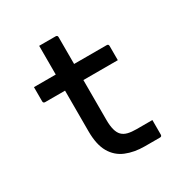

<svg xmlns="http://www.w3.org/2000/svg" viewBox="-162 -830 924 961"><g transform="rotate(-30 300.0 -350.0)"><path d="M500 -95V-11Q500 0 489 0H402Q341 0 294 -19.5Q247 -39 221 -84Q195 -129 195 -206V-441H80Q69 -441 69 -452V-534H195V-700H290Q301 -700 301 -689V-534H489Q500 -534 500 -523V-441H301V-210Q301 -143 326 -118Q339 -105 359.5 -100Q380 -95 408 -95Z"/></g></svg>

Font: Recursive Mn Lnr St Med
Style: Regular
Weight: 500
Monospace: yes
Version: Version 1.079;hotconv 1.0.112;makeotfexe 2.5.65598; ttfautoh